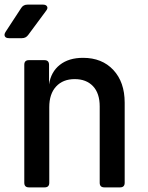

<svg xmlns="http://www.w3.org/2000/svg" viewBox="-21 -810 641 830"><path d="M104 0Q84 0 84 -20V-530Q84 -550 104 -550H171Q191 -550 191 -530V-445Q199 -499 237.5 -529.5Q276 -560 338 -560Q420 -560 469 -507.5Q518 -455 518 -366V-20Q518 0 498 0H430Q410 0 410 -20V-350Q410 -407 381 -437.5Q352 -468 302 -468Q251 -468 221.5 -436Q192 -404 192 -347V-20Q192 0 172 0ZM18 -645Q4 -645 0 -653Q-4 -661 3 -672L71 -776Q80 -790 98 -790H165Q178 -790 182.5 -782Q187 -774 178 -763L101 -659Q91 -645 74 -645Z"/></svg>

Font: Pitagon Sans Mono SemiBold
Style: Regular
Weight: 600
Monospace: yes
Designer: Travis Tran
Foundry: Pitagon
Version: Version 1.001; ttfautohint (v1.8.4.7-5d5b);gftools[0.9.26]